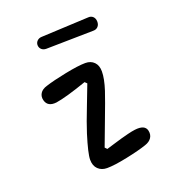

<svg xmlns="http://www.w3.org/2000/svg" viewBox="-134 -845 887 960"><g transform="rotate(-20 310.0 -365.5)"><path d="M273 5Q244 5 225.5 -12.8Q207 -30.5 207 -63Q207 -96 237 -192Q252 -240 285.8 -326.2Q319.5 -412.5 324.5 -427L313.5 -437.5Q200 -398 147 -390Q100 -384.5 89.5 -421.5Q83.5 -443 94 -460Q104.5 -477 130.5 -484.5Q170.5 -497.5 241.5 -511.8Q312.5 -526 349.5 -526Q378.5 -526 396 -508.2Q413.5 -490.5 413.5 -458.5Q413.5 -420 394.5 -361.5Q379.5 -316 342 -217.8Q304.5 -119.5 296 -95.5L306.5 -84.5Q315 -87 344.5 -96Q374 -105 390 -109.5Q406 -114 429 -119.8Q452 -125.5 468 -127.5Q523 -134.5 531 -100.5Q536 -78.5 525.2 -62Q514.5 -45.5 490 -37.5Q451 -24 381.5 -9.5Q312 5 273 5ZM189 -723.5 442 -735.5Q457 -736.5 466.8 -727Q476.5 -717.5 477 -701Q477.5 -684.5 468 -674.2Q458.5 -664 443.5 -664L191 -659.5Q176 -659.5 166.2 -668.2Q156.5 -677 156 -690.5Q155.5 -704 165 -713.5Q174.5 -723 189 -723.5Z"/></g></svg>

Font: Monaspace Radon
Style: Regular
Weight: 400
Designer: Riley Cran & the Lettermatic Team
Foundry: Lettermatic
Version: Version 1.000 (Monaspace Radon)